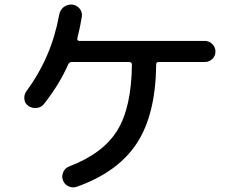

<svg xmlns="http://www.w3.org/2000/svg" viewBox="-20 -800 1040 835"><path d="M870.1 -622.1Q889.6 -622.1 903.3 -608.4Q917 -594.7 917 -575.7Q917 -556.6 903.3 -543.5Q889.6 -530.3 870.1 -530.3H669.9Q659.2 -530.3 659.2 -519.5Q657.2 -302.7 575.2 -177.2Q493.2 -51.8 315.4 11.7Q296.9 18.6 278.8 10.7Q260.7 2.9 253.9 -15.6Q247.1 -33.2 254.9 -51.3Q262.7 -69.3 281.2 -76.2Q428.7 -132.8 490.2 -232.9Q551.8 -333 553.7 -518.6Q553.7 -529.3 543 -530.3H292Q281.2 -530.3 276.4 -519.5Q239.3 -434.6 171.9 -348.6Q160.2 -333 140.1 -330.6Q120.1 -328.1 104 -338.9Q87.9 -349.6 85.9 -368.7Q84 -387.7 94.7 -403.3Q204.1 -550.8 237.3 -735.4Q241.2 -756.8 256.8 -769Q272.5 -781.2 293 -780.3Q312.5 -778.3 325.7 -763.2Q338.9 -748 335.9 -727.5Q329.1 -683.6 316.4 -633.8Q314.5 -622.1 325.2 -622.1Z"/></svg>

Font: Rounded-X Mgen+ 2m medium
Style: Regular
Weight: 500
Designer: [Source Han Sans]
Ryoko NISHIZUKA  (kana & ideographs); Paul D. Hunt (Latin, Greek & Cyrillic); Wenlong ZHANG  (bopomofo
Version: Version 1.059.20150602